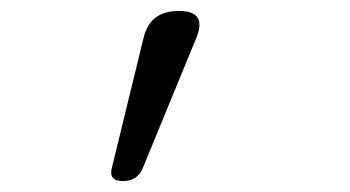

<svg xmlns="http://www.w3.org/2000/svg" viewBox="-20 -741 640 351"><path d="M205 -410Q191 -410 186 -416.5Q181 -423 185 -436L242 -670Q248 -696 264 -708.5Q280 -721 307 -721Q333 -721 341 -709Q349 -697 339 -672L242 -436Q237 -423 228 -416.5Q219 -410 205 -410Z"/></svg>

Font: Maple Mono NL ExtraLight
Style: Regular
Weight: 275
Monospace: yes
Designer: subframe7536
Version: Version 7.000